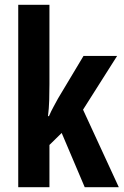

<svg xmlns="http://www.w3.org/2000/svg" viewBox="-20 -780 515 800"><path d="M186 -429Q186 -395 185 -361.5Q184 -328 180 -296H184Q193 -317 203.5 -336Q214 -355 222 -370L328 -547H468L326 -323L475 0H333L237 -226L186 -176V0H56V-760H186Z"/></svg>

Font: Noto Sans Myanmar ExtraCondensed
Style: Bold
Weight: 700
Width: 2
Designer: Monotype Design Team
Foundry: Monotype Imaging Inc.
Version: Version 2.107; ttfautohint (v1.8.4.7-5d5b)